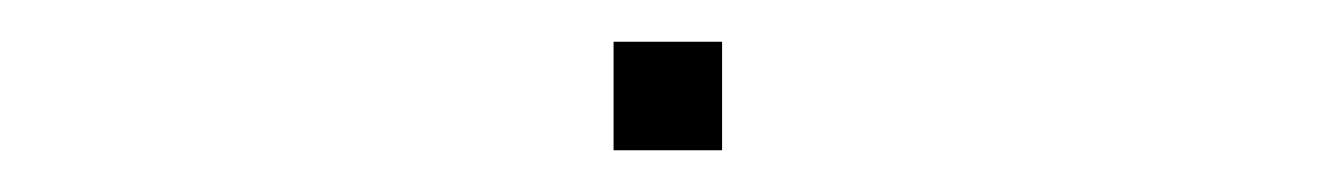

<svg xmlns="http://www.w3.org/2000/svg" viewBox="-20 -72 640 92"><path d="M274 0V-52H326V0Z"/></svg>

Font: Iosevka SS04 Thin Extended
Style: Regular
Weight: 100
Width: 7
Monospace: yes
Designer: Belleve Invis
Foundry: Belleve Invis
Version: Version 19.0.0; ttfautohint (v1.8.4)